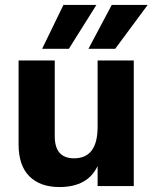

<svg xmlns="http://www.w3.org/2000/svg" viewBox="-20 -751 620 775"><path d="M258 -554H150L236 -731H369ZM445 -554H337L431 -731H576ZM520 0H374V-81Q334 4 220 4Q142 4 98.5 -39.5Q55 -83 55 -168V-507H201V-201Q201 -112 279 -112Q374 -112 374 -239V-507H520Z"/></svg>

Font: Hind Jalandhar
Style: Bold
Weight: 700
Designer: Namrata Goyal
Foundry: Indian Type Foundry
Version: Version 0.702;PS 1.0;hotconv 1.0.81;makeotf.lib2.5.63406